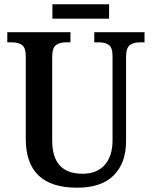

<svg xmlns="http://www.w3.org/2000/svg" viewBox="-20 -864 707 894"><path d="M100 -217V-603Q100 -641 83 -654Q66 -667 33 -667H14V-714H308V-667H289Q257 -667 240 -653.5Q223 -640 223 -599V-210Q223 -55 364 -55Q431 -55 467.5 -96Q504 -137 504 -210V-603Q504 -642 487 -654.5Q470 -667 438 -667H419V-714H653V-667H634Q601 -667 584 -653.5Q567 -640 567 -599V-208Q567 -105 509.5 -47.5Q452 10 339 10Q100 10 100 -217ZM224 -844H488V-777H224Z"/></svg>

Font: Noto Serif NarrowSemiBold
Style: Regular
Weight: 600
Width: 4
Designer: Monotype Design Team
Foundry: Monotype Imaging Inc.
Version: Version 1.001